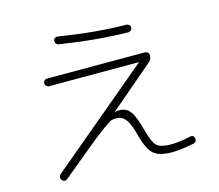

<svg xmlns="http://www.w3.org/2000/svg" viewBox="-110 -903 1219 1070"><g transform="rotate(-15 500.0 -368.5)"><path d="M153.3 17.6Q135.7 31.2 121.1 14.6Q115.2 7.8 116.2 -2Q117.2 -11.7 124 -17.6L706.1 -505.9V-506.8Q706.1 -507.8 705.1 -507.8H189.5Q180.7 -507.8 173.8 -514.6Q167 -521.5 167 -530.3Q167 -539.1 173.3 -545.4Q179.7 -551.8 189.5 -551.8H752.9Q762.7 -551.8 769.5 -545.4Q776.4 -539.1 776.4 -529.3Q776.4 -504.9 758.8 -491.2L504.9 -274.4L503.9 -273.4H505.9Q516.6 -277.3 532.2 -277.3Q571.3 -277.3 594.2 -247.6Q617.2 -217.8 639.6 -131.8Q659.2 -57.6 681.6 -38.1Q704.1 -18.6 761.7 -18.6Q811.5 -18.6 875 -33.2Q896.5 -37.1 900.4 -16.6Q905.3 4.9 882.8 9.8Q807.6 24.4 758.8 25.4Q683.6 25.4 651.4 -2.4Q619.1 -30.3 597.7 -110.4Q579.1 -183.6 558.1 -210.9Q537.1 -238.3 506.8 -238.3Q488.3 -238.3 477.5 -235.4Q466.8 -232.4 427.2 -204.1Q387.7 -175.8 332.5 -130.4Q277.3 -85 153.3 17.6ZM307.6 -762.7Q523.4 -728.5 693.4 -727.5Q702.1 -727.5 709 -721.2Q715.8 -714.8 715.8 -706.1Q715.8 -697.3 709 -690.4Q702.1 -683.6 693.4 -683.6Q511.7 -686.5 299.8 -719.7Q291 -721.7 286.1 -729Q281.2 -736.3 282.2 -745.1Q283.2 -753.9 291 -759.3Q298.8 -764.6 307.6 -762.7Z"/></g></svg>

Font: Rounded-X Mgen+ 1m light
Style: Regular
Weight: 200
Designer: [Source Han Sans]
Ryoko NISHIZUKA  (kana & ideographs); Paul D. Hunt (Latin, Greek & Cyrillic); Wenlong ZHANG  (bopomofo
Version: Version 1.059.20150602